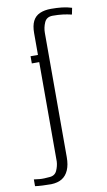

<svg xmlns="http://www.w3.org/2000/svg" viewBox="-136 -679 482 868"><g transform="rotate(-10 105.5 -244.5)"><path d="M27 146Q8 146 -13 145Q-34 144 -47 142V111L-22 114Q-11 115 0.5 114.5Q12 114 23 113Q49 112 58.5 91Q68 70 69 49V-407H35V-440H69V-540Q69 -574 79.5 -595Q90 -616 111.5 -625.5Q133 -635 163 -635Q190 -635 213 -632.5Q236 -630 258 -623L252 -593Q231 -598 211 -600.5Q191 -603 165 -603Q137 -603 127 -580Q117 -557 117 -533V38Q117 73 106.5 97Q96 121 76.5 133Q57 145 27 146Z"/></g></svg>

Font: Alumni Sans Light
Style: Regular
Weight: 300
Version: Version 1.018